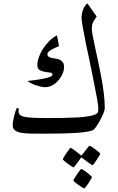

<svg xmlns="http://www.w3.org/2000/svg" viewBox="-20 -749 666 1087"><path d="M547.4 121.1Q547.4 124 541 134.3L527.3 156.2Q520 168 512.9 177.2Q505.9 186.5 503.4 186.5Q502 186.5 493.2 180.2L473.1 166Q461.4 156.7 445.8 145.5Q441.9 142.1 440.2 142.8Q438.5 143.6 436.5 146.5Q425.8 160.6 418 172.9L404.3 190.4Q397.5 198.7 395.5 198.7Q394 198.7 384.3 192.4Q374.5 186 363.5 177.7Q352.5 169.4 344 162.1Q335.4 154.8 335.4 152.8Q335.4 150.9 341.8 140.1Q348.1 129.4 356 117.9Q363.8 106.4 370.8 97.2Q377.9 87.9 379.4 87.9Q382.8 87.9 391.6 94.2L410.2 107.9L435.5 127.9Q439.5 131.3 440.7 131.6Q441.9 131.8 445.8 126.5L464.8 101.6Q472.2 91.8 478.8 84Q485.4 76.2 487.3 76.2Q490.2 76.2 500 82.5L520 96.7Q530.8 104.5 539.1 111.8Q547.4 119.1 547.4 121.1ZM500.5 253.4Q500.5 255.4 494.6 265.6Q488.8 275.9 481.4 287.4Q474.1 298.8 466.8 308.1Q459.5 317.4 456.1 317.4Q454.1 317.4 444.3 311.3Q434.6 305.2 423.6 297.6Q412.6 290 404.1 282.7Q395.5 275.4 395.5 272.5Q395.5 270 401.9 259.8L416 237.8Q423.8 226.1 431.2 216.8Q438.5 207.5 440.4 207.5Q443.4 207.5 453.1 213.9Q462.9 220.2 473.4 228.5Q483.9 236.8 492.2 244.1Q500.5 251.5 500.5 253.4ZM573.2 -136.7Q573.2 -126.5 565.9 -108.6Q558.6 -90.8 548.6 -71.8Q538.6 -52.7 527.8 -36.6Q517.1 -20.5 510.7 -15.1Q503.4 -9.3 480 -4.6Q456.5 0 420.7 2.7Q384.8 5.4 337.4 6.6Q290 7.8 234.9 7.8Q188.5 7.8 154.3 7.3Q120.1 6.8 97.4 2.2Q74.7 -2.4 63.2 -12.5Q51.8 -22.5 51.8 -40.5Q51.8 -51.3 54.2 -64.2Q56.6 -77.1 59.6 -89.8Q62.5 -102.5 66.2 -114Q69.8 -125.5 72.8 -132.8Q74.7 -138.7 81.3 -136.7Q87.9 -134.8 85.9 -128.9Q83.5 -112.8 88.9 -103.5Q94.2 -94.2 112.5 -89.1Q130.9 -84 164.1 -82.3Q197.3 -80.6 250 -80.6Q292 -80.6 335.9 -81.3Q379.9 -82 418.7 -84.2Q457.5 -86.4 486.8 -91.8Q516.1 -97.2 528.8 -106.4Q534.7 -110.8 535.6 -119.1Q536.6 -127.4 536.6 -133.8Q536.6 -149.9 529.5 -190.2Q522.5 -230.5 511.7 -283.2L489.3 -394L465.8 -504.9Q455.6 -556.6 448.5 -595.9Q441.4 -635.3 441.4 -649.9Q441.4 -658.2 443.4 -669.7Q445.3 -681.2 449.7 -692.9Q454.1 -704.6 460.4 -714.6Q466.8 -724.6 475.1 -729.5L527.3 -655.3Q516.6 -640.6 508.3 -625.7Q500 -610.8 500 -585.9Q500 -571.8 505.4 -543.5Q510.7 -515.1 519 -477.5L536.6 -397Q545.9 -353.5 554.2 -308.3Q562.5 -263.2 567.9 -219Q573.2 -174.8 573.2 -136.7ZM342.8 -370.1Q342.8 -351.6 334 -331.1Q325.2 -310.5 310.5 -293.7Q295.9 -276.9 276.4 -266.1Q256.8 -255.4 234.9 -255.4Q225.1 -255.4 211.7 -258.3Q198.2 -261.2 184.1 -265.9Q169.9 -270.5 156.7 -277.3Q143.6 -284.2 135.3 -290.5Q151.9 -292 176.3 -295.4Q200.7 -298.8 222.9 -303Q245.1 -307.1 261.2 -313.2Q277.3 -319.3 277.3 -326.2Q277.3 -335.9 263.7 -337.9L234.4 -342.3Q217.8 -344.7 204.6 -352.3Q191.4 -359.9 191.4 -381.8Q191.4 -400.9 199.5 -424.1Q207.5 -447.3 222.2 -470.7Q236.8 -494.1 257.1 -514.6Q277.3 -535.2 301.8 -548.8Q303.2 -545.9 305.2 -536.9Q307.1 -527.8 308.6 -517.6L312 -499Q313.5 -490.7 314 -487.3Q306.6 -484.9 295.7 -480Q284.7 -475.1 273.9 -469.2Q263.2 -463.4 255.9 -456.8Q248.5 -450.2 248.5 -442.9Q248.5 -432.1 255.6 -427.7Q262.7 -423.3 272.9 -420.9Q283.2 -418.5 295.7 -417Q308.1 -415.5 318.4 -410.6Q328.6 -405.8 335.7 -396.5Q342.8 -387.2 342.8 -370.1Z"/></svg>

Font: Simplified Naskh
Style: Regular
Weight: 400
Designer: SIL International
Foundry: Arabeyes
Version: 1.02_alpha